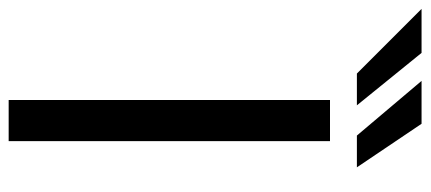

<svg xmlns="http://www.w3.org/2000/svg" viewBox="-398 -680 969 432"><g transform="rotate(90 86.0 -464.5)"><path d="M95.5 -723H188V0H95.5ZM149 -929 247 -783.5H175.5L52.5 -929ZM-10.5 -929 107.5 -783.5H36L-109.5 -929Z"/></g></svg>

Font: Public Sans
Style: Regular
Weight: 400
Designer: The Public Sans project authors (U.S. Web Design System). Libre Franklin designed by Pablo Impallari and Rodrigo Fuenzal
Version: Version 1.008; ttfautohint (v1.8.1) -l 8 -r 50 -G 200 -x 14 